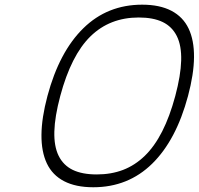

<svg xmlns="http://www.w3.org/2000/svg" viewBox="-20 -789 838 809"><path d="M233.9 -384.5Q210.7 -297.9 209 -235.1Q207.3 -172.4 227.2 -132.3Q247.1 -92.3 286.7 -73.1Q326.4 -54 387.5 -54Q448.5 -54 498.5 -73.1Q548.6 -92.3 590 -132.3Q631.3 -172.4 663.3 -235.2Q695.3 -298.1 718.5 -384.5Q741.7 -471.2 743.4 -533.9Q745.1 -596.7 725.1 -636.8Q705.1 -677 665.4 -696.2Q625.7 -715.3 564.7 -715.3Q442.4 -715.3 361.1 -635.7Q279.8 -556.2 233.9 -384.5ZM179.9 -384.5Q229.7 -570.6 331.1 -669.9Q432.4 -769.3 579.1 -769.3Q652.8 -769.3 702 -743.7Q751.2 -718 774.7 -668.7Q798.1 -619.4 797.5 -548.1Q796.9 -476.8 772.2 -384.5Q722.4 -198.5 621.1 -99.2Q519.8 0 373 0Q299.3 0 250.1 -25.5Q200.9 -51 177.5 -100.3Q154.1 -149.7 154.7 -220.9Q155.3 -292.2 179.9 -384.5Z"/></svg>

Font: Tecnico
Style: FinoInclinado
Weight: 400
Italic angle: -15°
Version: Version 1.3